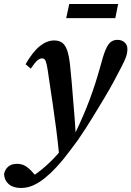

<svg xmlns="http://www.w3.org/2000/svg" viewBox="-110 -700 653 954"><path d="M-6 234Q-44 234 -66 215.5Q-88 197 -90 165Q-85 141 -68.5 127.5Q-52 114 -26 114Q0 114 19 126.5Q38 139 59 164L81 184L72 191H42L38 185Q54 175 75 159.5Q96 144 118 124.5Q140 105 160 84Q187 55 213.5 24.5Q240 -6 263 -37Q286 -85 304 -127Q322 -169 336.5 -208Q351 -247 363.5 -286Q376 -325 388 -368Q402 -422 414 -451Q426 -480 440 -491Q454 -502 474 -502Q495 -502 509 -489.5Q523 -477 523 -457Q523 -435 515 -414Q507 -393 491 -363Q474 -330 455 -294.5Q436 -259 409 -214Q395 -191 380 -166Q365 -141 349 -115Q333 -89 315 -61Q297 -33 277 -4Q261 17 245 39Q229 61 210 84.5Q191 108 168 133Q141 162 112.5 185Q84 208 55 221Q26 234 -6 234ZM184 71Q177 1 169 -60.5Q161 -122 152 -183.5Q143 -245 133 -311Q127 -356 122.5 -377Q118 -398 112.5 -404Q107 -410 99 -410Q88 -410 75.5 -399.5Q63 -389 43 -359L17 -381Q53 -443 88 -471Q123 -499 159 -499Q183 -499 198.5 -488Q214 -477 223.5 -450.5Q233 -424 238 -377Q243 -333 246.5 -289Q250 -245 253.5 -202Q257 -159 260.5 -117.5Q264 -76 266 -36H286ZM219 -610 234 -680H477L463 -610Z"/></svg>

Font: Source Serif 4 18pt SemiBold
Style: Italic
Weight: 600
Italic angle: -12°
Designer: Frank Grießhammer
Foundry: Adobe Systems Incorporated
Version: Version 4.004;hotconv 1.0.116;makeotfexe 2.5.65601